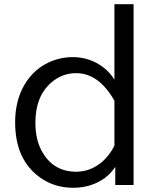

<svg xmlns="http://www.w3.org/2000/svg" viewBox="-20 -850 750 911"><path d="M522.9 -830.1H613.8V27.8H526.9V-58.1Q504.9 -25.4 476.1 -4.4Q412.1 41 326.7 41Q236.8 41 168 -9.3Q51.8 -93.8 51.8 -269.5Q51.8 -371.1 95.2 -446.3Q143.1 -528.3 229 -561.5Q275.4 -579.1 324.2 -579.1Q407.2 -579.1 471.7 -529.3Q502 -505.9 522.9 -472.2ZM522.9 -372.1Q448.7 -502.9 341.3 -502.9Q274.9 -502.9 223.6 -458.5Q147.9 -393.6 147.9 -267.6Q147.9 -181.6 184.1 -123Q237.8 -35.2 341.8 -35.2Q408.2 -35.2 463.4 -81.1Q497.6 -109.9 522.9 -158.2Z"/></svg>

Font: BIZ UDPGothic
Style: Regular
Weight: 400
Designer: TypeBank Co., Ltd.
Foundry: Morisawa Inc.
Version: Version 1.051